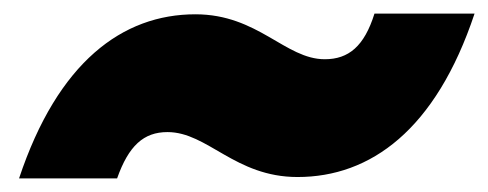

<svg xmlns="http://www.w3.org/2000/svg" viewBox="-20 -456 717 282"><path d="M8 -194H152C169 -242 191 -262 226 -262C285 -262 325 -196 417 -196C524 -196 620 -265 677 -436H530C515 -388 492 -369 457 -369C399 -369 359 -435 267 -435C160 -435 65 -365 8 -194Z"/></svg>

Font: SVN-Poppins ExtraBold
Style: Italic
Weight: 800
Italic angle: -10°
Designer: Ninad Kale (Devanagari), Jonny Pinhorn (Latin)
Foundry: Indian Type Foundry
Version: Version 3.002 2017